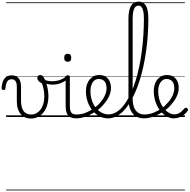

<svg xmlns="http://www.w3.org/2000/svg" viewBox="-76 -1447 2346 2375"><path d="M303 19Q267 19 235.5 5.5Q204 -8 181 -34.5Q158 -61 145 -101Q132 -141 132 -193V-374Q132 -424 114.5 -445.5Q97 -467 66 -467Q44 -467 28.5 -455.5Q13 -444 3.5 -418.5Q-6 -393 -9 -352Q-9 -343 -15 -338.5Q-21 -334 -33 -334Q-43 -334 -49.5 -338.5Q-56 -343 -56 -355Q-54 -408 -38.5 -443.5Q-23 -479 4 -497Q31 -515 67 -515Q96 -515 117.5 -506.5Q139 -498 154 -480Q169 -462 176.5 -435Q184 -408 184 -370V-204Q184 -160 192 -127Q200 -94 216 -73Q232 -52 255.5 -41Q279 -30 311 -30Q336 -30 360 -40Q384 -50 404.5 -68.5Q425 -87 440 -114.5Q455 -142 463.5 -176.5Q472 -211 472 -253Q472 -305 463 -345.5Q454 -386 442 -417Q413 -430 399 -447Q385 -464 385 -483Q385 -496 393.5 -507.5Q402 -519 420 -519Q443 -519 462 -493Q481 -467 494.5 -425.5Q508 -384 515.5 -338.5Q523 -293 523 -255Q523 -213 514.5 -172.5Q506 -132 488.5 -97.5Q471 -63 445 -37Q419 -11 383.5 4Q348 19 303 19ZM0 898H604V908H0ZM0 -20H604V0H0ZM0 -505H604V-500H0ZM0 -1418H604V-1408H0Z M574 -400Q540 -400 509 -408Q478 -416 447 -432Q439 -436 438 -443Q437 -450 440 -456.5Q443 -463 449 -466.5Q455 -470 461 -467Q483 -454 511 -448Q539 -442 570 -442Q602 -442 634.5 -449Q667 -456 695 -470Q723 -484 742 -504Q750 -513 759.5 -509.5Q769 -506 773 -497.5Q777 -489 768 -479Q730 -440 679.5 -420Q629 -400 574 -400ZM604 898V908ZM604 -20V0ZM604 -505V-500ZM604 -1418V-1408Z M866 17Q828 17 802.5 6.5Q777 -4 762.5 -24Q748 -44 742 -72.5Q736 -101 736 -137V-496Q736 -506 742 -510.5Q748 -515 761 -515Q775 -515 781.5 -510.5Q788 -506 788 -496V-137Q788 -82 804.5 -56.5Q821 -31 872 -31Q881 -31 885.5 -23.5Q890 -16 889.5 -7Q889 2 883.5 9.5Q878 17 866 17ZM762 -683Q740 -683 729 -695.5Q718 -708 718 -732Q718 -757 729 -769.5Q740 -782 762 -782Q783 -782 794 -769.5Q805 -757 805 -732Q806 -707 794.5 -695Q783 -683 762 -683ZM604 898H929V908H604ZM604 -20H929V0H604ZM604 -505H929V-500H604ZM604 -1418H929V-1408H604Z M867 17Q854 17 848.5 9.5Q843 2 844.5 -7Q846 -16 853.5 -23.5Q861 -31 873 -31Q929 -31 983 -52Q1037 -73 1081 -105Q1089 -110 1095.5 -107Q1102 -104 1106.5 -96.5Q1111 -89 1111 -80.5Q1111 -72 1104 -67Q1070 -43 1030 -24Q990 -5 948.5 6Q907 17 867 17ZM929 898V908ZM929 -20V0ZM929 -505V-500ZM929 -1418V-1408Z M1084 -106Q1107 -122 1127.5 -140.5Q1148 -159 1165 -180Q1189 -207 1206 -236.5Q1223 -266 1232.5 -295.5Q1242 -325 1242 -355Q1242 -414 1216 -442Q1190 -470 1144 -470Q1134 -470 1128.5 -477.5Q1123 -485 1124 -494.5Q1125 -504 1131 -511.5Q1137 -519 1148 -519Q1201 -519 1234 -496.5Q1267 -474 1282 -437Q1297 -400 1297 -358Q1297 -324 1285.5 -288.5Q1274 -253 1253 -218.5Q1232 -184 1203 -152Q1184 -129 1160.5 -108Q1137 -87 1112 -69ZM929 898H1373V908H929ZM929 -20H1373V0H929ZM929 -505H1373V-500H929ZM929 -1418H1373V-1408H929Z M1260 17Q1202 17 1152.5 -9.5Q1103 -36 1066 -82.5Q1029 -129 1008 -190Q987 -251 987 -321Q987 -364 999 -400.5Q1011 -437 1033 -463.5Q1055 -490 1084 -504.5Q1113 -519 1148 -519Q1157 -519 1161.5 -511.5Q1166 -504 1165 -494.5Q1164 -485 1158.5 -477.5Q1153 -470 1144 -470Q1126 -470 1110 -463Q1094 -456 1082 -443Q1070 -430 1061.5 -411.5Q1053 -393 1048 -370.5Q1043 -348 1043 -322Q1043 -256 1061.5 -202.5Q1080 -149 1111.5 -111Q1143 -73 1182.5 -52.5Q1222 -32 1265 -32Q1306 -32 1345.5 -51Q1385 -70 1421 -106Q1457 -142 1489.5 -194Q1522 -246 1550.5 -311Q1579 -376 1603 -454Q1627 -532 1645.5 -619.5Q1664 -707 1677 -804Q1690 -901 1697 -1005Q1704 -1109 1704 -1218Q1704 -1230 1712 -1236Q1720 -1242 1731 -1242Q1742 -1242 1750.5 -1236Q1759 -1230 1759 -1218Q1759 -1115 1752 -1013Q1745 -911 1731 -813.5Q1717 -716 1697 -624Q1677 -532 1650.5 -449Q1624 -366 1592 -294.5Q1560 -223 1523 -166Q1486 -109 1444.5 -68Q1403 -27 1356.5 -5Q1310 17 1260 17ZM1373 898V908ZM1373 -20V0ZM1373 -505V-500ZM1373 -1418V-1408Z M1703 17Q1642 17 1599.5 -11.5Q1557 -40 1535 -95Q1513 -150 1513 -229V-1215Q1513 -1321 1544 -1374Q1575 -1427 1639 -1427Q1679 -1427 1706 -1404Q1733 -1381 1746 -1334.5Q1759 -1288 1759 -1218Q1759 -1206 1750.5 -1199.5Q1742 -1193 1731.5 -1193Q1721 -1193 1712.5 -1199.5Q1704 -1206 1704 -1218Q1704 -1273 1696.5 -1308Q1689 -1343 1674.5 -1360Q1660 -1377 1637 -1377Q1613 -1377 1597 -1360Q1581 -1343 1573 -1307Q1565 -1271 1565 -1215V-229Q1565 -165 1581.5 -121Q1598 -77 1630.5 -54Q1663 -31 1709 -31Q1720 -31 1725.5 -23.5Q1731 -16 1730.5 -7Q1730 2 1723 9.5Q1716 17 1703 17ZM1373 898H1767V908H1373ZM1373 -20H1767V0H1373ZM1373 -505H1767V-500H1373ZM1373 -1418H1767V-1408H1373Z M1705 17Q1692 17 1686.5 9.5Q1681 2 1682.5 -7Q1684 -16 1691.5 -23.5Q1699 -31 1711 -31Q1767 -31 1821 -52Q1875 -73 1919 -105Q1927 -110 1933.5 -107Q1940 -104 1944.5 -96.5Q1949 -89 1949 -80.5Q1949 -72 1942 -67Q1908 -43 1868 -24Q1828 -5 1786.5 6Q1745 17 1705 17ZM1767 898V908ZM1767 -20V0ZM1767 -505V-500ZM1767 -1418V-1408Z M1919 -103Q1943 -120 1964 -139.5Q1985 -159 2003 -180Q2027 -207 2044 -236.5Q2061 -266 2070.5 -296Q2080 -326 2080 -354Q2080 -413 2054 -441.5Q2028 -470 1982 -470Q1961 -470 1942.5 -459.5Q1924 -449 1910 -429Q1896 -409 1888.5 -382Q1881 -355 1881 -322Q1881 -256 1899.5 -202.5Q1918 -149 1948 -111Q1978 -73 2013 -52.5Q2048 -32 2081 -32Q2111 -32 2134 -44Q2157 -56 2175 -73.5Q2193 -91 2206 -106Q2214 -115 2222 -114.5Q2230 -114 2239 -107Q2247 -101 2249.5 -93.5Q2252 -86 2246 -77Q2230 -53 2204 -31.5Q2178 -10 2145 3.5Q2112 17 2074 17Q2036 17 1999.5 0Q1963 -17 1931.5 -48Q1900 -79 1876.5 -121.5Q1853 -164 1839.5 -214.5Q1826 -265 1826 -321Q1826 -355 1833.5 -385.5Q1841 -416 1855 -440.5Q1869 -465 1889 -482.5Q1909 -500 1933.5 -509.5Q1958 -519 1986 -519Q2039 -519 2072 -496.5Q2105 -474 2120 -437Q2135 -400 2135 -358Q2135 -324 2123.5 -288.5Q2112 -253 2091 -218.5Q2070 -184 2041 -152Q2021 -128 1996 -106Q1971 -84 1944 -65ZM1767 898H2211V908H1767ZM1767 -20H2211V0H1767ZM1767 -505H2211V-500H1767ZM1767 -1418H2211V-1408H1767Z"/></svg>

Font: Playwrite FR Trad Guides
Style: Regular
Weight: 400
Designer: Veronika Burian, José Scaglione
Foundry: TypeTogether
Version: Version 1.003